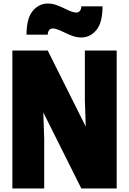

<svg xmlns="http://www.w3.org/2000/svg" viewBox="-20 -1066 730 1086"><path d="M501 -854ZM440 -854Q413 -854 388 -863.5Q363 -873 341 -884Q298 -905 280 -905Q252 -905 250 -870H130Q130 -962 165 -1004Q200 -1046 250 -1046Q277 -1046 302 -1036.5Q327 -1027 349 -1016Q392 -995 410 -995Q438 -995 440 -1030H560Q560 -938 525 -896Q490 -854 440 -854ZM640 0H440L225 -430L230 -280V0H50V-780H250L465 -350L460 -500V-780H640Z"/></svg>

Font: Tanohe Sans Black
Style: Regular
Weight: 900
Designer: Village Type and Design LLC & Cristiano Sobral
Foundry: Cooper Hewitt Smithsonian Design Museum
Version: Version 1.00;March 11, 2020;FontCreator 12.0.0.2522 64-bit; 